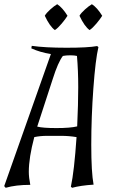

<svg xmlns="http://www.w3.org/2000/svg" viewBox="-21 -878 565 913"><path d="M343 -226Q307 -232 270.5 -232Q234 -232 202 -232Q170 -232 142 -226Q116 -128 116 -61Q116 -34 123 1Q54 1 6 15L-1 7L221 -621Q170 -629 128 -648L130 -660Q193 -651 295.5 -651Q398 -651 441 -659L447 -654Q433 -595 423 -458Q413 -321 413 -189.5Q413 -58 424 0Q362 4 322 15L316 10Q332 -64 343 -226ZM156 -276Q182 -269 247.5 -269Q313 -269 346 -277Q351 -385 351 -463.5Q351 -542 345 -612Q333 -615 313 -615Q293 -615 278 -612Q255 -582 230 -503ZM465 -803Q456 -788 437.5 -766Q419 -744 405 -735Q381 -752 357 -803Q364 -816 383 -833Q402 -850 416 -858Q441 -842 465 -803ZM300 -803Q291 -788 272.5 -766Q254 -744 240 -735Q216 -752 192 -803Q199 -816 218 -833Q237 -850 251 -858Q276 -842 300 -803Z"/></svg>

Font: Almendra
Style: Italic
Weight: 400
Italic angle: -12°
Designer: Ana Sanfelippo
Foundry: Ana Sanfelippo
Version: Version 1.004